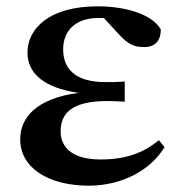

<svg xmlns="http://www.w3.org/2000/svg" viewBox="-20 -572 574 608"><path d="M261 16C369 16 458 -35 501 -106L483 -128C433 -87 378 -67 298 -67C211 -67 172 -104 172 -156C172 -212 206 -252 319 -252C331 -252 344 -252 375 -250V-314C350 -312 334 -312 314 -312C217 -312 180 -355 180 -416C180 -477 222 -515 291 -515H309L354 -466C389 -427 409 -423 438 -423C471 -423 490 -444 489 -479C462 -527 377 -552 289 -552C138 -552 67 -483 67 -405C67 -343 115 -294 229 -278C93 -260 44 -198 44 -131C44 -38 137 16 261 16Z"/></svg>

Font: Noto Serif CJK TC
Style: Bold
Weight: 700
Designer: Ryoko NISHIZUKA 西塚涼子 (kana & ideographs); Frank Grießhammer (Latin, Greek & Cyrillic); Wenlong ZHANG 张文龙 (bopomofo); San
Foundry: Adobe
Version: Version 2.001;hotconv 1.1.0;makeotfexe 2.6.0